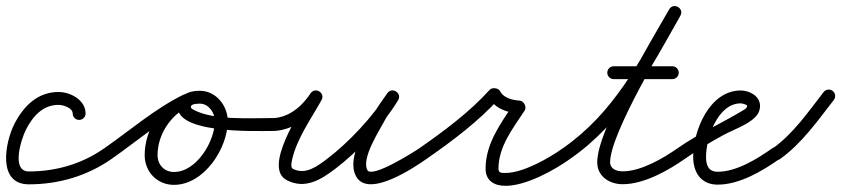

<svg xmlns="http://www.w3.org/2000/svg" viewBox="-25 -577 2743 626"><path d="M254 -207C254 -207 254 -207 254 -207C254 -250.1 206.3 -276.1 168.5 -277C98.4 -278.6 50.8 -230.5 21.2 -171.4C-8.1 -112.8 -34.9 24 69 24C166.6 24 260.1 -3.4 340.1 -59.8C349.6 -66.5 351.8 -79.6 345.2 -89.1C338.5 -98.6 325.4 -100.8 315.9 -94.2C315.9 -94.2 315.9 -94.2 315.9 -94.2C243 -42.7 158 -18 69 -18C9.6 -18 45.2 -125.5 58.8 -152.6C80.8 -196.6 114.5 -236.2 167.5 -235C181 -234.7 212 -225.3 212 -207C212 -195.4 221.4 -186 233 -186C244.6 -186 254 -195.4 254 -207Z M310.8 -65C317.4 -55.5 330.5 -53.1 340 -59.8C421.4 -116.5 502.7 -187.2 591.6 -230.6C602 -235.7 606.3 -248.3 601.2 -258.7C596.1 -269.1 583.6 -273.4 573.2 -268.3C573.2 -268.3 573.2 -268.3 573.2 -268.3C482.1 -223.9 399.2 -152.3 316 -94.2C306.5 -87.6 304.1 -74.5 310.8 -65ZM573.5 -268.5C573.5 -268.5 573.5 -268.5 573.5 -268.5C498.5 -233.8 446.7 -153.9 446.7 -71.2C446.7 -16.8 487.3 25.7 542.2 25.7C640.3 25.7 717.6 -93.2 717.6 -182.5C717.6 -232.4 678.9 -281 627 -281C599.7 -281 568.3 -274 558.2 -244.9C558.2 -244.9 558.2 -245 558.2 -245C558.2 -245 558.2 -245.1 558.2 -245.1C520.3 -138.8 812.3 -150 859 -150C870.6 -150 880 -159.4 880 -171C880 -182.6 870.6 -192 859 -192C859 -192 859 -192 859 -192C789 -192.1 670.6 -184.4 607 -218.7C601.9 -221.4 595.5 -224.5 597.8 -230.9C597.8 -230.9 597.8 -231 597.8 -231C597.8 -231 597.8 -231.1 597.8 -231.1C600.5 -238.7 620.6 -239 627 -239C655.4 -239 675.6 -209.2 675.6 -182.5C675.6 -116.8 616.3 -16.3 542.2 -16.3C510.5 -16.3 488.7 -39.9 488.7 -71.2C488.7 -137.6 531 -202.5 591.2 -230.4C601.7 -235.3 606.3 -247.8 601.4 -258.3C596.5 -268.8 584.1 -273.4 573.5 -268.5Z M848.6 -150C848.6 -150 848.6 -150 848.6 -150C862.2 -149.7 875.4 -149.8 888.9 -152.4C946.5 -163.2 990.6 -201.5 1022.5 -249.4C1029.9 -260.5 1024.2 -271.9 1015 -277.5C1005.9 -283.1 993.2 -282.9 986.6 -271.2C954.9 -214.1 830.1 -30.2 910.5 10.7C969.6 40.9 1020.8 9.2 1067.7 -26.3C1140.9 -81.7 1225.7 -171.7 1273 -250.2C1280 -261.8 1275 -273 1266.4 -278.6C1257.8 -284.2 1245.5 -284.1 1237.8 -273C1223.5 -252.5 1208.2 -232.1 1195.8 -210.4C1195.8 -210.4 1195.7 -210.3 1195.6 -210.1C1195.5 -209.9 1195.4 -209.8 1195.4 -209.8C1166.8 -155.3 1104.5 -63.6 1135.3 -3.4C1135.3 -3.4 1135.3 -3.4 1135.3 -3.4C1135.3 -3.4 1135.3 -3.4 1135.3 -3.4C1174 72.3 1326.3 -31.3 1367 -59.8C1376.5 -66.5 1378.9 -79.5 1372.2 -89C1365.5 -98.5 1352.5 -100.9 1343 -94.2C1326.7 -82.8 1187.2 5.9 1172.7 -22.6C1172.7 -22.6 1172.7 -22.6 1172.7 -22.6C1172.7 -22.6 1172.7 -22.6 1172.7 -22.6C1152.6 -61.8 1212.1 -151.1 1232.6 -190.2C1232.6 -190.2 1232.5 -190.1 1232.4 -189.9C1232.3 -189.7 1232.2 -189.6 1232.2 -189.6C1244 -210.2 1258.7 -229.5 1272.2 -249C1280 -260.1 1274.7 -271.6 1265.7 -277.5C1256.7 -283.3 1244 -283.4 1237 -271.8C1192.5 -198 1111.3 -112 1042.3 -59.7C1009.9 -35.2 971.5 -5.3 929.5 -26.7C921.7 -30.7 925.9 -50.1 927.3 -56.1C942.5 -124.9 989.1 -189.1 1023.4 -250.8C1029.9 -262.5 1024.7 -273.6 1015.9 -278.9C1007.2 -284.2 995 -283.8 987.5 -272.6C962 -234.4 927.4 -202.3 881.1 -193.6C870.5 -191.6 860.1 -191.8 849.4 -192C837.8 -192.2 828.2 -183 828 -171.4C827.8 -159.8 837 -150.2 848.6 -150Z M1367 -59.8C1367 -59.8 1367 -59.8 1367 -59.8C1448.3 -116.2 1536.4 -182.2 1602.6 -256C1606.7 -260.6 1596.8 -264.5 1586.4 -265.9C1576.1 -267.4 1565.4 -266.3 1568.2 -260.7C1586.1 -224.3 1628.7 -209.1 1666.9 -207C1673.9 -206.7 1671.7 -217.7 1666.9 -227.4C1662 -237.1 1654.4 -245.4 1650.5 -239.6C1607.5 -174.4 1558.2 -109 1558.2 -27.1C1558.2 12.5 1586.8 28.9 1623.1 28.9C1690.2 28.9 1782.1 -21.8 1835.2 -59.9C1844.7 -66.7 1846.8 -79.8 1840.1 -89.2C1833.3 -98.7 1820.2 -100.8 1810.8 -94.1C1810.8 -94.1 1810.8 -94.1 1810.8 -94.1C1765.3 -61.5 1680.5 -13.1 1623.1 -13.1C1610.2 -13.1 1600.2 -12.6 1600.2 -27.1C1600.2 -99.1 1647.6 -159 1685.5 -216.4C1689.4 -222.3 1688.8 -230.3 1685.5 -236.8C1682.2 -243.4 1676.2 -248.6 1669.1 -249C1647 -250.2 1616.5 -257.6 1605.8 -279.3C1603.1 -284.8 1596.6 -288.3 1589.7 -289.2C1582.7 -290.2 1575.5 -288.6 1571.4 -284C1507.4 -212.7 1421.6 -148.8 1343 -94.2C1333.5 -87.6 1331.1 -74.5 1337.8 -65C1344.4 -55.5 1357.5 -53.1 1367 -59.8Z M1835 -59.8C1835 -59.8 1835 -59.8 1835 -59.8C2005.9 -179.1 2092.9 -348.2 2193.3 -525.7C2200.2 -537.8 2194.5 -549.1 2185.3 -554.3C2176.2 -559.4 2163.6 -558.5 2156.7 -546.3C2103.2 -451.7 1922.2 -155.6 1922.2 -48.3C1922.2 -1.5 1962.1 23.6 2005.3 23.6C2074.9 23.6 2153.8 -21.1 2209 -59.8C2218.5 -66.5 2220.9 -79.5 2214.2 -89C2207.5 -98.5 2194.5 -100.9 2185 -94.2C2185 -94.2 2185 -94.2 2185 -94.2C2137.4 -60.9 2065.5 -18.4 2005.3 -18.4C1985.9 -18.4 1964.2 -25.6 1964.2 -48.3C1964.2 -141.6 2145.9 -441.9 2193.3 -525.7C2200.2 -537.8 2194.5 -549.1 2185.3 -554.3C2176.2 -559.4 2163.6 -558.5 2156.7 -546.3C2059.7 -374.9 1976.1 -209.4 1811 -94.2C1801.5 -87.6 1799.1 -74.5 1805.8 -65C1812.4 -55.5 1825.5 -53.1 1835 -59.8ZM1976 -319C1976 -319 1976 -319 1976 -319C2039.7 -319 2103.3 -319 2167 -319C2178.6 -319 2188 -328.4 2188 -340C2188 -351.6 2178.6 -361 2167 -361C2167 -361 2167 -361 2167 -361C2103.3 -361 2039.7 -361 1976 -361C1964.4 -361 1955 -351.6 1955 -340C1955 -328.4 1964.4 -319 1976 -319Z M2209 -59.8C2209 -59.8 2209 -59.8 2209 -59.8C2249.2 -87.8 2290.7 -113.7 2333.9 -136.9C2365.7 -153.9 2412.1 -169.5 2437.6 -195.2C2447.6 -205.2 2453 -217.7 2453 -232C2453 -264.1 2418.3 -282 2390 -282C2288.7 -282 2235 -151.9 2235 -66C2235 -15.5 2260.1 25 2315 25C2386.9 25 2461.5 -20 2518.1 -59.8C2527.6 -66.5 2529.8 -79.6 2523.2 -89.1C2516.5 -98.6 2503.4 -100.8 2493.9 -94.2C2493.9 -94.2 2493.9 -94.2 2493.9 -94.2C2445.2 -59.9 2377.3 -17 2315 -17C2284.2 -17 2277 -38.9 2277 -66C2277 -126.8 2315 -240 2390 -240C2394.3 -240 2411 -236 2411 -232C2411 -224.4 2401.6 -219.6 2396.1 -216.3C2325.7 -174 2253.3 -141.9 2185 -94.2C2175.5 -87.6 2173.1 -74.5 2179.8 -65C2186.4 -55.5 2199.5 -53.1 2209 -59.8Z M2518.2 -58.5C2518.2 -58.5 2518.2 -58.5 2518.2 -58.5C2589.4 -109.2 2640.5 -182.9 2693.6 -251.1C2700.7 -260.3 2699 -273.5 2689.9 -280.6C2680.7 -287.7 2667.5 -286 2660.4 -276.9C2610 -212.1 2561.5 -140.8 2493.8 -92.8C2484.4 -86.1 2482.2 -73 2488.9 -63.5C2495.6 -54 2508.7 -51.8 2518.2 -58.5Z"/></svg>

Font: FRB American Cursive Guidelines Medium
Style: Italic
Weight: 500
Italic angle: -25°
Version: Version 2.0;Modular Font Editor K font №1